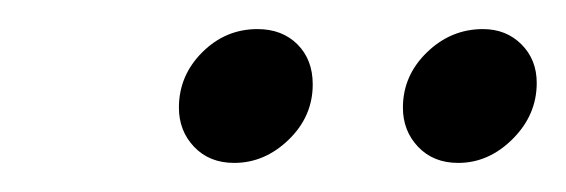

<svg xmlns="http://www.w3.org/2000/svg" viewBox="-20 -735 389 132"><path d="M141 -623Q124 -623 113.5 -634Q103 -645 103 -661Q103 -683 119 -699Q135 -715 157 -715Q174 -715 184.5 -704.5Q195 -694 195 -677Q195 -655 178.5 -639Q162 -623 141 -623ZM295 -623Q278 -623 267.5 -634Q257 -645 257 -661Q257 -683 273.5 -699Q290 -715 312 -715Q328 -715 338.5 -704.5Q349 -694 349 -678Q349 -656 332.5 -639.5Q316 -623 295 -623Z"/></svg>

Font: Poppins Light
Style: Italic
Weight: 300
Italic angle: -10°
Designer: Ninad Kale (Devanagari), Jonny Pinhorn (Latin)
Foundry: Indian Type Foundry
Version: Version 3.200;PS 1.000;hotconv 16.6.54;makeotf.lib2.5.65590